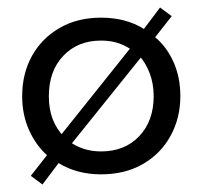

<svg xmlns="http://www.w3.org/2000/svg" viewBox="-20 -454 539 511"><path d="M93 37 62 14 105 -41Q75 -68 57 -108.5Q39 -149 39 -198Q39 -258 65 -305Q91 -352 138.5 -379.5Q186 -407 249 -407Q315 -407 363 -377L406 -434L437 -411L393 -355Q424 -329 442 -288.5Q460 -248 460 -198Q460 -140 434 -92.5Q408 -45 360.5 -17.5Q313 10 249 10Q217 10 188.5 2.5Q160 -5 136 -20ZM132 -82 339 -341 338 -316Q318 -331 297 -338.5Q276 -346 249 -346Q187 -346 148.5 -305.5Q110 -265 110 -198Q110 -164 120 -137.5Q130 -111 151 -89ZM249 -51Q312 -51 350.5 -91.5Q389 -132 389 -198Q389 -232 378 -260Q367 -288 351 -305L363 -311L158 -56L164 -78Q181 -65 202.5 -58Q224 -51 249 -51Z"/></svg>

Font: Rokkitt SemiBold
Style: Regular
Weight: 400
Version: Version 3.103